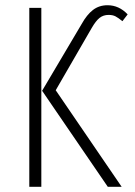

<svg xmlns="http://www.w3.org/2000/svg" viewBox="-20 -714 516 734"><path d="M141 -367 292 -622Q312 -658 335.5 -676Q359 -694 391 -694Q435 -694 468 -659L448 -633Q432 -646 421.5 -651.5Q411 -657 395 -657Q375 -657 360.5 -645.5Q346 -634 330 -606L193 -369L445 0H392ZM138 -684V0H92V-684Z"/></svg>

Font: Fira Sans Extra Condensed ExtraLight
Style: Regular
Weight: 275
Width: 1
Designer: Carrois Corporate & Edenspiekermann AG
Foundry: Carrois Corporate GbR & Edenspiekermann AG
Version: Version 4.203